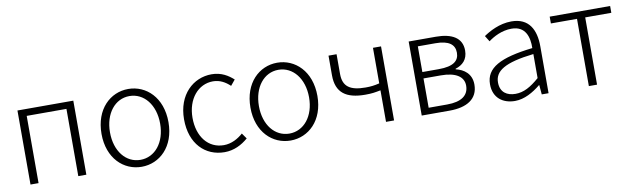

<svg xmlns="http://www.w3.org/2000/svg" viewBox="-38 -948 4472 1361"><g transform="rotate(-10 2197.5 -267.0)"><path d="M100 0H158V-484H444V0H502V-533H100Z M899 13C1028 13 1140 -89 1140 -266C1140 -444 1028 -547 899 -547C770 -547 658 -444 658 -266C658 -89 770 13 899 13ZM899 -37C795 -37 719 -130 719 -266C719 -402 795 -496 899 -496C1003 -496 1080 -402 1080 -266C1080 -130 1003 -37 899 -37Z M1496 13C1563 13 1620 -16 1666 -56L1638 -96C1602 -64 1554 -37 1499 -37C1387 -37 1313 -130 1313 -266C1313 -402 1394 -496 1500 -496C1550 -496 1589 -473 1622 -442L1655 -482C1618 -515 1570 -547 1499 -547C1367 -547 1252 -444 1252 -266C1252 -89 1357 13 1496 13Z M1971 13C2100 13 2212 -89 2212 -266C2212 -444 2100 -547 1971 -547C1842 -547 1730 -444 1730 -266C1730 -89 1842 13 1971 13ZM1971 -37C1867 -37 1791 -130 1791 -266C1791 -402 1867 -496 1971 -496C2075 -496 2152 -402 2152 -266C2152 -130 2075 -37 1971 -37Z M2659 0H2717V-533H2659V-277C2622 -268 2595 -265 2559 -265C2448 -265 2397 -300 2397 -391V-533H2339V-391C2339 -266 2411 -215 2548 -215C2598 -215 2617 -219 2659 -227Z M2916 0H3117C3241 0 3322 -48 3322 -152C3322 -231 3267 -268 3210 -281V-285C3261 -301 3299 -335 3299 -401C3299 -493 3226 -533 3111 -533H2916ZM2974 -303V-488H3101C3198 -488 3239 -454 3239 -396C3239 -338 3199 -303 3092 -303ZM2974 -46V-257H3099C3206 -257 3263 -219 3263 -155C3263 -84 3210 -46 3107 -46Z M3586 13C3654 13 3718 -24 3772 -68H3774L3780 0H3829V-338C3829 -456 3784 -547 3657 -547C3570 -547 3496 -505 3455 -477L3481 -435C3518 -463 3579 -496 3649 -496C3750 -496 3773 -414 3771 -335C3536 -308 3431 -252 3431 -134C3431 -35 3500 13 3586 13ZM3598 -36C3539 -36 3489 -64 3489 -137C3489 -219 3561 -268 3771 -292V-119C3708 -64 3657 -36 3598 -36Z M4119 0H4178V-484H4366V-533H3931V-484H4119Z"/></g></svg>

Font: Noto Sans Japanese Light
Style: Regular
Weight: 300
Designer: Ryoko NISHIZUKA (kana & ideographs); Paul D. Hunt (Latin, Greek & Cyrillic); Wenlong ZHANG (bopomofo); Sandoll Communica
Foundry: Adobe Systems Incorporated
Version: Version 1.000;PS 1;hotconv 1.0.78;makeotf.lib2.5.61930